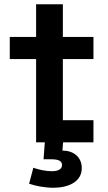

<svg xmlns="http://www.w3.org/2000/svg" viewBox="-20 -670 508 904"><path d="M150 0H191L185 80H223C257 80 272 89 272 107C272 127 253 136 226 136C190 136 162 128 137 120L117 195C146 205 189 214 232 214C300 214 365 187 365 122C365 68 325 39 274 39L277 0H420V-104H276V-392H420V-496H276V-650H150V-496H26V-392H150Z"/></svg>

Font: Meta Space
Style: Bold
Weight: 700
Designer: Meta Pool / Florian Karsten
Foundry: Meta Pool / Florian Karsten
Version: Version 2.000;Glyphs 3.1.1 (3137)